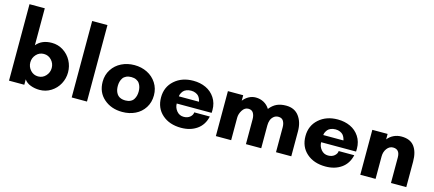

<svg xmlns="http://www.w3.org/2000/svg" viewBox="-55 -1279 4110 1819"><g transform="rotate(15 2000.5 -370.0)"><path d="M240.2 -297.4Q210 -264.6 210 -220.2Q210 -175.8 240.2 -142.8Q270.5 -109.9 314.9 -109.9Q359.4 -109.9 389.6 -142.8Q419.9 -175.8 419.9 -220.2Q419.9 -264.6 389.6 -297.4Q359.4 -330.1 314.9 -330.1Q270.5 -330.1 240.2 -297.4ZM210 0H60.1V-750H210V-387.2Q262.2 -451.2 360.8 -451.2Q421.9 -451.2 472.7 -418.9Q523.4 -386.7 551.8 -333.7Q580.1 -280.8 580.1 -220.2Q580.1 -159.7 551.8 -106.9Q523.4 -54.2 472.7 -22.2Q421.9 9.8 360.8 9.8Q314 9.8 272.5 -5.9Q231 -21.5 210 -53.2Z M824.7 0H674.8V-750H824.7Z M1171.4 -104Q1200.2 -104 1220.9 -113.8Q1241.7 -123.5 1252.7 -140.9Q1263.7 -158.2 1268.6 -177.5Q1273.4 -196.8 1273.4 -219.2Q1273.4 -241.2 1268.3 -260.5Q1263.2 -279.8 1252 -296.6Q1240.7 -313.5 1220 -323.2Q1199.2 -333 1171.4 -333Q1143.1 -333 1122.1 -323.2Q1101.1 -313.5 1089.8 -296.6Q1078.6 -279.8 1073.5 -260.5Q1068.4 -241.2 1068.4 -219.2Q1068.4 -201.2 1071.3 -185.5Q1074.2 -169.9 1081.5 -154.5Q1088.9 -139.2 1100.1 -128.2Q1111.3 -117.2 1129.6 -110.6Q1147.9 -104 1171.4 -104ZM1422.4 -220.2Q1422.4 -151.4 1388.7 -98.6Q1355 -45.9 1298.3 -18.6Q1241.7 8.8 1171.4 8.8Q1063 8.8 991.2 -54Q919.4 -116.7 919.4 -220.2Q919.4 -287.6 953.6 -340.6Q987.8 -393.6 1045.2 -421.9Q1102.5 -450.2 1171.4 -450.2Q1240.2 -450.2 1297.1 -421.9Q1354 -393.6 1388.2 -340.6Q1422.4 -287.6 1422.4 -220.2Z M1652.8 -272.9H1850.1Q1849.6 -276.4 1848.6 -281.7Q1847.7 -287.1 1841.6 -301.3Q1835.4 -315.4 1825.9 -326.4Q1816.4 -337.4 1796.9 -346.2Q1777.3 -355 1752 -355Q1725.6 -355 1705.6 -346.4Q1685.5 -337.9 1676 -325.9Q1666.5 -314 1660.6 -302Q1654.8 -290 1653.8 -281.2ZM1994.1 -230Q1994.1 -225.6 1993.7 -216.1Q1993.2 -206.5 1993.2 -202.1H1650.9Q1650.9 -161.6 1677.5 -129.4Q1704.1 -97.2 1746.1 -97.2Q1784.2 -97.2 1808.1 -117.7Q1832 -138.2 1833 -164.1H1985.8Q1966.8 -79.1 1903.3 -34.7Q1839.8 9.8 1749 9.8Q1634.3 9.8 1563.2 -53Q1492.2 -115.7 1492.2 -220.2Q1492.2 -322.8 1564.7 -387Q1637.2 -451.2 1749 -451.2Q1816.9 -451.2 1871.8 -425.8Q1926.8 -400.4 1960.4 -349.4Q1994.1 -298.3 1994.1 -230Z M2533.7 -224.1V0H2383.8V-244.1Q2383.8 -281.2 2368.9 -305.7Q2354 -330.1 2319.8 -330.1Q2284.7 -330.1 2261.7 -293.9Q2238.8 -257.8 2238.8 -220.2V0H2088.9V-440.9H2238.8V-387.2Q2261.7 -417 2293.5 -434.1Q2325.2 -451.2 2360.8 -451.2Q2403.8 -451.2 2439.7 -431.9Q2475.6 -412.6 2498 -376Q2529.8 -416.5 2567.9 -433.8Q2606 -451.2 2658.7 -451.2Q2741.2 -451.2 2784.9 -392.8Q2828.6 -334.5 2828.6 -244.1V0H2678.7V-244.1Q2678.7 -281.2 2663.8 -305.7Q2648.9 -330.1 2614.7 -330.1Q2587.4 -330.1 2568.4 -313.5Q2549.3 -296.9 2541.5 -273.9Q2533.7 -251 2533.7 -224.1Z M3069.3 -272.9H3266.6Q3266.1 -276.4 3265.1 -281.7Q3264.2 -287.1 3258.1 -301.3Q3252 -315.4 3242.4 -326.4Q3232.9 -337.4 3213.4 -346.2Q3193.8 -355 3168.5 -355Q3142.1 -355 3122.1 -346.4Q3102.1 -337.9 3092.5 -325.9Q3083 -314 3077.1 -302Q3071.3 -290 3070.3 -281.2ZM3410.6 -230Q3410.6 -225.6 3410.2 -216.1Q3409.7 -206.5 3409.7 -202.1H3067.4Q3067.4 -161.6 3094 -129.4Q3120.6 -97.2 3162.6 -97.2Q3200.7 -97.2 3224.6 -117.7Q3248.5 -138.2 3249.5 -164.1H3402.3Q3383.3 -79.1 3319.8 -34.7Q3256.3 9.8 3165.5 9.8Q3050.8 9.8 2979.7 -53Q2908.7 -115.7 2908.7 -220.2Q2908.7 -322.8 2981.2 -387Q3053.7 -451.2 3165.5 -451.2Q3233.4 -451.2 3288.3 -425.8Q3343.3 -400.4 3377 -349.4Q3410.6 -298.3 3410.6 -230Z M3956.5 -250V0H3806.2V-250Q3806.2 -330.1 3739.3 -330.1Q3704.1 -330.1 3679.7 -297.9Q3655.3 -265.6 3655.3 -220.2V0H3505.4V-440.9H3655.3V-387.2Q3678.2 -417 3713.1 -434.1Q3748 -451.2 3790.5 -451.2Q3876 -451.2 3916.3 -397.9Q3956.5 -344.7 3956.5 -250Z"/></g></svg>

Font: Glacial Indifference
Style: Bold
Weight: 700
Version: Version 1.001